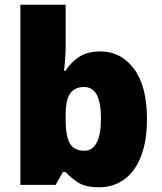

<svg xmlns="http://www.w3.org/2000/svg" viewBox="-20 -780 683 810"><path d="M257 -588Q257 -559 255 -532Q253 -505 250 -482H257Q278 -516 313 -539.5Q348 -563 404 -563Q490 -563 545 -490Q600 -417 600 -278Q600 -184 574.5 -119.5Q549 -55 503.5 -22.5Q458 10 398 10Q340 10 309 -10.5Q278 -31 257 -54H245L215 0H66V-760H257ZM334 -413Q308 -413 290.5 -400.5Q273 -388 265 -363Q257 -338 257 -298V-271Q257 -207 274.5 -175.5Q292 -144 336 -144Q370 -144 388 -178.5Q406 -213 406 -280Q406 -346 388.5 -379.5Q371 -413 334 -413Z"/></svg>

Font: Noto Sans Devanagari Black
Style: Regular
Weight: 900
Version: Version 2.003